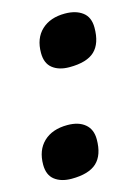

<svg xmlns="http://www.w3.org/2000/svg" viewBox="-93 -614 493 681"><g transform="rotate(-15 153.0 -274.0)"><path d="M0 -62Q0 -115.2 31.7 -145.5Q63.5 -175.8 119.1 -175.8Q160.2 -175.8 183.6 -156.2Q207 -136.7 207 -100.1Q207 -42.5 177.7 -15.1Q148.4 12.2 85 12.2Q46.9 12.2 23.4 -5.9Q0 -23.9 0 -62ZM95.2 -446.8Q95.2 -500.5 127 -530.3Q158.7 -560.1 212.9 -560.1Q252.9 -560.1 277.3 -541.7Q301.8 -523.4 301.8 -484.9Q301.8 -426.8 272.9 -399.4Q244.1 -372.1 180.2 -372.1Q141.6 -372.1 118.4 -390.4Q95.2 -408.7 95.2 -446.8Z"/></g></svg>

Font: Open Sans Extrabold
Style: Italic
Weight: 800
Italic angle: -12°
Foundry: Ascender Corporation
Version: Version 1.10